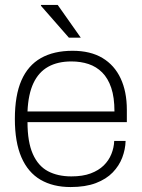

<svg xmlns="http://www.w3.org/2000/svg" viewBox="-20 -743 572 775"><path d="M265 12Q194 12 143.5 -17.5Q93 -47 66.5 -108Q40 -169 40 -263Q40 -358 66.5 -418.5Q93 -479 145 -508.5Q197 -538 273 -538Q345 -538 393.5 -509Q442 -480 467 -426.5Q492 -373 492 -300V-250H91Q91 -170 112.5 -121.5Q134 -73 173.5 -52Q213 -31 268 -31Q314 -31 346 -43Q378 -55 398.5 -75Q419 -95 429.5 -121Q440 -147 441 -174H487Q486 -140 473.5 -107Q461 -74 435 -47Q409 -20 367 -4Q325 12 265 12ZM91 -293H442Q442 -350 429 -388.5Q416 -427 392.5 -450.5Q369 -474 337.5 -484.5Q306 -495 268 -495Q213 -495 174.5 -473.5Q136 -452 115 -407.5Q94 -363 91 -293ZM306 -591H258L145 -720L146 -723H213Z"/></svg>

Font: Archivo SemiBold Thin
Style: Regular
Weight: 250
Version: Version 2.001